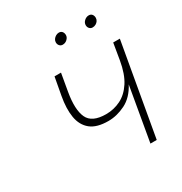

<svg xmlns="http://www.w3.org/2000/svg" viewBox="-161 -803 877 924"><g transform="rotate(-30 277.5 -341.5)"><path d="M410 0 462 -299Q432 -242 384.8 -218.5Q337.5 -195 290 -195Q225.5 -195 192 -222.2Q158.5 -249.5 150.2 -298.5Q142 -347.5 154 -413L172 -511H208L191 -413Q175.5 -322.5 197 -275.8Q218.5 -229 297 -229Q340 -229 378 -247.8Q416 -266.5 443.5 -308.5Q471 -350.5 483 -421L498 -511H535L445 0ZM449 -623Q438.5 -623 431.8 -630.5Q425 -638 425 -649Q425 -662.5 436.2 -672.8Q447.5 -683 461 -683Q472.5 -683 478.8 -675.2Q485 -667.5 485 -656Q485 -647 480 -639.5Q475 -632 466.8 -627.5Q458.5 -623 449 -623ZM283 -623Q272.5 -623 265.8 -630.5Q259 -638 259 -649Q259 -658 264.2 -665.8Q269.5 -673.5 277.8 -678.2Q286 -683 295 -683Q306.5 -683 312.8 -675.2Q319 -667.5 319 -656Q319 -643.5 308.2 -633.2Q297.5 -623 283 -623Z"/></g></svg>

Font: Overpass Thin
Style: Italic
Weight: 250
Italic angle: -10°
Designer: Delve Withrington, Dave Bailey, Thomas Jockin
Foundry: Delve Fonts LLC
Version: Version 4.000